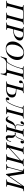

<svg xmlns="http://www.w3.org/2000/svg" viewBox="2298 -2865 695 5381"><g transform="rotate(90 2645.5 -174.5)"><path d="M475.8 -489.5Q514.5 -487.9 537.1 -487.9Q605.6 -487.9 641.1 -490.3L637.1 -474.2Q607.3 -472.6 593.1 -467.7Q579 -462.9 570.6 -449.2Q562.1 -435.5 554 -404.8L469.4 -85.5Q462.1 -54.8 462.1 -46Q462.1 -29 473.8 -23.4Q485.5 -17.7 516.9 -16.1L513.7 0Q479.8 -2.4 410.5 -2.4Q346 -2.4 308.1 0L311.3 -16.1Q340.3 -17.7 354.8 -22.6Q369.4 -27.4 377.8 -41.1Q386.3 -54.8 394.4 -85.5L479 -404.8Q486.3 -430.6 486.3 -444.4Q486.3 -462.1 474.2 -468.1Q462.1 -474.2 431.5 -474.2H303.2Q274.2 -474.2 259.7 -469Q245.2 -463.7 236.7 -449.6Q228.2 -435.5 220.2 -404.8L135.5 -85.5Q128.2 -54.8 128.2 -46Q128.2 -29 139.9 -23.4Q151.6 -17.7 183.1 -16.1L179.8 0Q142.7 -2.4 77.4 -2.4Q10.5 -2.4 -25 0L-21 -16.1Q7.3 -17.7 21.4 -22.6Q35.5 -27.4 44 -41.5Q52.4 -55.6 60.5 -85.5L145.2 -404.8Q151.6 -432.3 151.6 -443.5Q151.6 -461.3 139.9 -466.9Q128.2 -472.6 97.6 -474.2L101.6 -490.3Q134.7 -487.9 204 -487.9Q225.8 -487.9 264.5 -489.5L307.3 -490.3H435.5Z M1090.3 -383.9Q1090.3 -330.6 1052.8 -287.9Q1015.3 -245.2 948 -221Q880.6 -196.8 794.4 -196.8H775.8L746 -85.5Q739.5 -59.7 739.5 -46.8Q739.5 -31.5 751.2 -24.6Q762.9 -17.7 793.5 -16.1L790.3 0Q753.2 -2.4 690.3 -2.4Q619.4 -2.4 585.5 0L588.7 -16.1Q617.7 -17.7 632.3 -22.6Q646.8 -27.4 655.2 -41.1Q663.7 -54.8 671.8 -85.5L756.5 -404.8Q762.1 -430.6 762.1 -440.3Q762.1 -457.3 750.4 -464.9Q738.7 -472.6 708.9 -474.2L712.9 -490.3Q746 -487.9 812.1 -487.9Q850.8 -487.9 870.2 -488.7L929.8 -489.5Q1008.9 -489.5 1049.6 -461.3Q1090.3 -433.1 1090.3 -383.9ZM1008.9 -396.8Q1008.9 -436.3 984.3 -455.2Q959.7 -474.2 906.5 -474.2Q882.3 -474.2 868.5 -468.1Q854.8 -462.1 846.4 -447.6Q837.9 -433.1 830.6 -404.8L779.8 -212.9H802.4Q911.3 -212.9 960.1 -262.9Q1008.9 -312.9 1008.9 -396.8Z M1117.7 -183.1Q1117.7 -256.5 1158.9 -330.6Q1200 -404.8 1273.4 -453.2Q1346.8 -501.6 1438.7 -501.6Q1529 -501.6 1583.1 -452.4Q1637.1 -403.2 1637.1 -307.3Q1637.1 -233.9 1596 -159.7Q1554.8 -85.5 1481.5 -37.1Q1408.1 11.3 1316.1 11.3Q1225.8 11.3 1171.8 -37.9Q1117.7 -87.1 1117.7 -183.1ZM1204 -171.8Q1204 -84.7 1235.9 -44Q1267.7 -3.2 1323.4 -3.2Q1387.1 -3.2 1439.5 -49.2Q1491.9 -95.2 1521.4 -168.1Q1550.8 -241.1 1550.8 -318.5Q1550.8 -405.6 1519 -446.4Q1487.1 -487.1 1431.5 -487.1Q1367.7 -487.1 1315.3 -441.1Q1262.9 -395.2 1233.5 -322.2Q1204 -249.2 1204 -171.8Z M2177.4 -490.3 2173.4 -474.2Q2143.5 -472.6 2129.4 -467.7Q2115.3 -462.9 2106.9 -449.2Q2098.4 -435.5 2090.3 -404.8L2005.6 -85.5Q1999.2 -58.1 1999.2 -46Q1999.2 -28.2 2011.3 -22.2Q2023.4 -16.1 2053.2 -16.1H2078.2Q2060.5 29 2042.7 103.2Q2037.9 121 2032.3 153.2H2014.5Q2020.2 120.2 2020.2 92.7Q2020.2 42.7 2000.8 21.4Q1981.5 0 1946.8 0H1709.7Q1665.3 0 1625.8 35.1Q1586.3 70.2 1552.4 153.2H1534.7Q1551.6 108.1 1553.2 103.2Q1577.4 31.5 1586.3 -16.1H1636.3Q1650 -16.1 1664.9 -21.8Q1679.8 -27.4 1691.9 -37.1Q1729.8 -70.2 1777.4 -168.1Q1825 -266.1 1861.3 -404.8Q1868.5 -430.6 1868.5 -444.4Q1868.5 -461.3 1856.9 -466.9Q1845.2 -472.6 1813.7 -474.2L1817.7 -490.3Q1842.7 -487.9 1892.7 -487.9Q1905.6 -487.9 1913.7 -488.7Q1937.9 -490.3 1964.5 -490.3Q2008.1 -490.3 2043.5 -488.7Q2054.8 -487.9 2073.4 -487.9Q2142.7 -487.9 2177.4 -490.3ZM2022.6 -444.4Q2022.6 -462.1 2010.5 -468.1Q1998.4 -474.2 1967.7 -474.2H1956.5Q1929 -474.2 1915.3 -469Q1901.6 -463.7 1893.5 -449.6Q1885.5 -435.5 1877.4 -404.8Q1846.8 -287.9 1797.6 -178.2Q1748.4 -68.5 1703.2 -27.4Q1695.2 -21 1687.1 -16.1H1851.6Q1878.2 -16.1 1892.3 -21.4Q1906.5 -26.6 1914.5 -41.1Q1922.6 -55.6 1930.6 -85.5L2015.3 -404.8Q2022.6 -430.6 2022.6 -444.4Z M2687.9 -162.1Q2687.9 -109.7 2656.9 -73Q2625.8 -36.3 2576.2 -18.1Q2526.6 0 2471.8 0L2412.9 -0.8Q2364.5 -2.4 2333.1 -2.4Q2268.5 -2.4 2234.7 0L2237.9 -16.1Q2266.9 -17.7 2281.5 -22.6Q2296 -27.4 2304.4 -41.1Q2312.9 -54.8 2321 -85.5L2405.6 -404.8Q2412.9 -431.5 2412.9 -446.8Q2412.9 -463.7 2402.4 -469.8Q2391.9 -475.8 2365.3 -475.8Q2301.6 -475.8 2272.6 -454Q2279 -445.2 2283.1 -432.3Q2287.1 -419.4 2287.1 -407.3Q2287.1 -388.7 2276.6 -374.6Q2266.1 -360.5 2246.8 -360.5Q2229.8 -360.5 2220.6 -371.4Q2211.3 -382.3 2211.3 -400.8Q2211.3 -440.3 2253.2 -464.5Q2297.6 -490.3 2362.1 -490.3Q2382.3 -490.3 2395.2 -489.5Q2433.9 -487.9 2469.4 -487.9Q2529 -487.9 2567.7 -490.3L2563.7 -474.2Q2533.9 -472.6 2519.8 -467.7Q2505.6 -462.9 2497.2 -449.2Q2488.7 -435.5 2480.6 -404.8L2449.2 -287.1H2474.2Q2584.7 -287.1 2636.3 -259.7Q2687.9 -232.3 2687.9 -162.1ZM2607.3 -174.2Q2607.3 -225.8 2575.8 -249.6Q2544.4 -273.4 2463.7 -273.4H2446L2396 -85.5Q2388.7 -56.5 2388.7 -46Q2388.7 -31.5 2399.6 -25Q2410.5 -18.5 2437.1 -18.5Q2527.4 -18.5 2567.3 -57.7Q2607.3 -96.8 2607.3 -174.2Z M2963.7 -404.8Q2970.2 -432.3 2970.2 -443.5Q2970.2 -461.3 2958.5 -466.9Q2946.8 -472.6 2916.1 -474.2L2920.2 -490.3Q2945.2 -487.9 2995.2 -487.9Q3008.1 -487.9 3016.1 -488.7Q3040.3 -490.3 3066.9 -490.3Q3110.5 -490.3 3146 -488.7Q3157.3 -487.9 3175.8 -487.9Q3245.2 -487.9 3279.8 -490.3L3275.8 -474.2Q3246 -472.6 3231.9 -467.7Q3217.7 -462.9 3209.3 -449.2Q3200.8 -435.5 3192.7 -404.8L3108.1 -85.5Q3100.8 -54.8 3100.8 -46Q3100.8 -29 3112.5 -23.4Q3124.2 -17.7 3155.6 -16.1L3152.4 0Q3118.5 -2.4 3049.2 -2.4Q2984.7 -2.4 2946.8 0L2950 -16.1Q2979 -17.7 2993.5 -22.6Q3008.1 -27.4 3016.5 -41.1Q3025 -54.8 3033.1 -85.5L3117.7 -404.8Q3125 -430.6 3125 -444.4Q3125 -462.1 3112.9 -468.1Q3100.8 -474.2 3070.2 -474.2H3058.9Q3031.5 -474.2 3017.7 -469Q3004 -463.7 2996 -449.6Q2987.9 -435.5 2979.8 -404.8Q2948.4 -284.7 2899.2 -171.4Q2850 -58.1 2805.6 -16.9Q2771.8 11.3 2733.9 11.3Q2708.9 11.3 2697.6 -0.4Q2686.3 -12.1 2686.3 -31.5Q2686.3 -51.6 2698.4 -69.8Q2710.5 -87.9 2733.9 -87.9Q2750 -87.9 2757.3 -78.6Q2764.5 -69.4 2764.5 -55.6Q2764.5 -44.4 2757.3 -30.2Q2750 -16.1 2738.7 -5.6H2740.3Q2769.4 -6.5 2794.4 -26.6Q2831.5 -59.7 2878.6 -160.9Q2925.8 -262.1 2963.7 -404.8Z M3431.5 -157.3 3399.2 -82.3Q3377.4 -31.5 3356.9 -10.1Q3336.3 11.3 3301.6 11.3Q3236.3 11.3 3215.3 -62.9L3227.4 -68.5Q3244.4 -33.1 3275.8 -33.1Q3291.9 -33.1 3301.2 -43.1Q3310.5 -53.2 3321 -74.2L3352.4 -141.1Q3376.6 -193.5 3411.3 -219Q3446 -244.4 3496.8 -255.6Q3466.9 -259.7 3454.8 -277Q3442.7 -294.4 3442.7 -323.4Q3442.7 -346.8 3452.4 -391.9Q3460.5 -433.9 3460.5 -449.2Q3460.5 -464.5 3454.8 -473.4Q3447.6 -484.7 3429.8 -484.7H3428.2Q3434.7 -470.2 3434.7 -458.9Q3434.7 -437.1 3417.7 -419.8Q3400.8 -402.4 3379 -402.4Q3354 -402.4 3354 -427.4Q3354 -456.5 3377.8 -479Q3401.6 -501.6 3433.1 -501.6Q3458.1 -501.6 3471.8 -483.1Q3478.2 -473.4 3478.2 -454.8Q3478.2 -437.9 3470.2 -394.4Q3460.5 -347.6 3460.5 -325.8Q3460.5 -269.4 3514.5 -262.9Q3536.3 -271 3547.6 -271Q3563.7 -271 3559.7 -255.6Q3555.6 -239.5 3538.7 -239.5Q3529.8 -239.5 3508.1 -246.8Q3484.7 -234.7 3466.1 -215.3Q3447.6 -196 3431.5 -157.3ZM3976.6 -458.1Q3976.6 -440.3 3964.9 -421.4Q3953.2 -402.4 3929.8 -402.4Q3913.7 -402.4 3906 -411.7Q3898.4 -421 3898.4 -434.7Q3898.4 -446 3905.6 -460.1Q3912.9 -474.2 3924.2 -484.7H3921.8Q3912.1 -484.7 3906 -482.3Q3900 -479.8 3892.7 -473.4Q3880.6 -462.1 3872.6 -444Q3864.5 -425.8 3852.4 -392.7Q3837.1 -351.6 3824.6 -325.8Q3812.1 -300 3789.9 -279.8Q3767.7 -259.7 3733.9 -254.8Q3779 -245.2 3801.2 -217.7Q3823.4 -190.3 3820.2 -133.9L3816.9 -75Q3815.3 -33.1 3845.2 -33.1Q3865.3 -33.1 3879.4 -48Q3893.5 -62.9 3904.8 -96L3918.5 -137.1H3934.7L3913.7 -75Q3898.4 -30.6 3874.2 -9.7Q3850 11.3 3815.3 11.3Q3781.5 11.3 3764.1 -8.5Q3746.8 -28.2 3746.8 -65.3Q3746.8 -76.6 3747.6 -82.3L3752.4 -141.9Q3753.2 -148.4 3753.2 -159.7Q3753.2 -191.1 3744.4 -215.3Q3735.5 -239.5 3720.2 -247.6Q3696 -238.7 3683.9 -238.7Q3669.4 -238.7 3669.4 -249.2Q3669.4 -269.4 3688.7 -269.4Q3699.2 -269.4 3716.9 -262.1Q3752.4 -265.3 3774.6 -284.3Q3796.8 -303.2 3808.9 -328.6Q3821 -354 3834.7 -394.4Q3846 -428.2 3856 -449.2Q3866.1 -470.2 3880.6 -483.1Q3904 -501.6 3929 -501.6Q3953.2 -501.6 3964.9 -489.5Q3976.6 -477.4 3976.6 -458.1ZM3601.6 -46Q3601.6 -29 3613.3 -23.4Q3625 -17.7 3656.5 -16.1L3653.2 0Q3616.1 -2.4 3550.8 -2.4Q3483.9 -2.4 3448.4 0L3452.4 -16.1Q3480.6 -17.7 3494.8 -22.6Q3508.9 -27.4 3517.3 -41.5Q3525.8 -55.6 3533.9 -85.5L3618.5 -404.8Q3625 -432.3 3625 -443.5Q3625 -461.3 3613.3 -466.9Q3601.6 -472.6 3571 -474.2L3575 -490.3Q3607.3 -487.9 3677.4 -487.9Q3741.9 -487.9 3780.6 -490.3L3776.6 -474.2Q3746.8 -472.6 3732.7 -467.7Q3718.5 -462.9 3710.1 -449.2Q3701.6 -435.5 3693.5 -404.8L3608.9 -85.5Q3601.6 -54.8 3601.6 -46Z M4614.5 -490.3 4610.5 -474.2Q4580.6 -472.6 4566.1 -467.7Q4551.6 -462.9 4543.1 -449.2Q4534.7 -435.5 4526.6 -404.8L4440.3 -85.5Q4433.1 -54.8 4433.1 -46Q4433.1 -29 4444.8 -23.4Q4456.5 -17.7 4487.1 -16.1L4483.1 0Q4450.8 -2.4 4380.6 -2.4Q4316.1 -2.4 4277.4 0L4281.5 -16.1Q4311.3 -17.7 4325.8 -22.6Q4340.3 -27.4 4348.8 -41.1Q4357.3 -54.8 4365.3 -85.5L4447.6 -388.7L4099.2 -68.5Q4096.8 -55.6 4096.8 -46Q4096.8 -29 4108.1 -23.4Q4119.4 -17.7 4150 -16.1L4146 0Q4109.7 -2.4 4044.4 -2.4Q3976.6 -2.4 3941.1 0L3945.2 -16.1Q3974.2 -17.7 3988.7 -22.6Q4003.2 -27.4 4011.7 -41.1Q4020.2 -54.8 4028.2 -85.5L4114.5 -404.8Q4121.8 -435.5 4121.8 -444.4Q4121.8 -461.3 4110.1 -466.9Q4098.4 -472.6 4067.7 -474.2L4071.8 -490.3Q4104.8 -487.9 4174.2 -487.9Q4238.7 -487.9 4277.4 -490.3L4273.4 -474.2Q4243.5 -472.6 4229 -467.7Q4214.5 -462.9 4206 -449.2Q4197.6 -435.5 4189.5 -404.8L4106.5 -96.8L4454.8 -418.5Q4458.9 -436.3 4458.9 -444.4Q4458.9 -461.3 4447.2 -466.9Q4435.5 -472.6 4404.8 -474.2L4408.9 -490.3Q4445.2 -487.9 4510.5 -487.9Q4579.8 -487.9 4614.5 -490.3Z M5316.1 -501.6 5312.1 -485.5Q5282.3 -483.9 5268.1 -479Q5254 -474.2 5245.6 -460.5Q5237.1 -446.8 5229 -416.1L5141.1 -85.5Q5134.7 -58.1 5134.7 -46.8Q5134.7 -29 5146.4 -23.4Q5158.1 -17.7 5188.7 -16.1L5185.5 0Q5148.4 -2.4 5085.5 -2.4Q5014.5 -2.4 4980.6 0L4983.9 -16.1Q5013.7 -17.7 5027.8 -22.6Q5041.9 -27.4 5050.4 -41.1Q5058.9 -54.8 5066.9 -85.5L5164.5 -449.2L4849.2 4H4831.5L4758.1 -456.5L4662.1 -93.5Q4654.8 -62.9 4654.8 -52.4Q4654.8 -33.1 4668.1 -25.4Q4681.5 -17.7 4715.3 -16.1L4711.3 0Q4682.3 -2.4 4629.8 -2.4Q4580.6 -2.4 4554 0L4558.1 -16.1Q4586.3 -17.7 4602 -24.6Q4617.7 -31.5 4626.6 -47.2Q4635.5 -62.9 4644.4 -93.5L4729.8 -416.1Q4736.3 -443.5 4736.3 -454.8Q4736.3 -472.6 4724.6 -478.2Q4712.9 -483.9 4682.3 -485.5L4686.3 -501.6Q4711.3 -499.2 4758.1 -499.2Q4797.6 -499.2 4825.8 -501.6L4889.5 -85.5L5176.6 -499.2H5215.3Q5277.4 -499.2 5316.1 -501.6Z"/></g></svg>

Font: Playfair Display SC
Style: Italic
Weight: 400
Italic angle: -14°
Designer: Claus Eggers Sørensen
Foundry: Claus Eggers Sørensen
Version: Version 1.202; ttfautohint (v1.6)